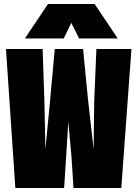

<svg xmlns="http://www.w3.org/2000/svg" viewBox="-20 -944 690 964"><path d="M57 0 10 -698H194L203 -434L208 -195L231 -434L255 -698H397L423 -434L450 -195L453 -434L464 -698H640L589 0H349L339 -156L323 -333L312 -156L302 0ZM105 -751 221 -924H455L571 -751H377L338 -829L300 -751Z"/></svg>

Font: Azeret Mono Thin Black
Style: Regular
Weight: 900
Version: Version 1.002